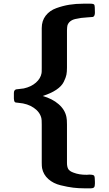

<svg xmlns="http://www.w3.org/2000/svg" viewBox="-20 -770 590 1040"><path d="M55.2 -235.8V-266.1Q55.2 -275.9 59.1 -280.5Q63 -285.2 68.1 -286.1Q73.2 -287.1 85.7 -288.1Q98.1 -289.1 108.9 -291Q148.9 -299.8 174.6 -322.5Q200.2 -345.2 205.1 -374Q206.1 -377.9 206.1 -401.9V-618.2Q206.1 -657.2 227.5 -685.1Q249 -712.9 284.9 -725.8Q320.8 -738.8 356 -744.4Q391.1 -750 431.2 -750H470.2Q488.3 -750 491.2 -743.4Q494.1 -736.8 494.1 -702.1Q494.1 -686 486.8 -680.2L482.9 -678.2Q475.1 -677.2 454.6 -676Q434.1 -674.8 419.4 -672.9Q404.8 -670.9 387.9 -667Q371.1 -663.1 360.1 -654.1Q349.1 -645 345.2 -631.8Q343.3 -624 342.8 -606V-403.8Q342.8 -380.9 339.8 -365.5Q336.9 -350.1 325.4 -326.7Q314 -303.2 284.9 -283.7Q255.9 -264.2 210.9 -250Q262.7 -235.8 297.4 -205.8Q332 -175.8 339.8 -136.2Q342.8 -123 342.8 -96.2V112.8Q342.8 132.8 349.4 145Q356 157.2 377.9 165Q408.7 177.2 450.2 176.8Q453.1 176.8 457 176.3Q460.9 175.8 462.9 175.8Q485.8 175.8 490 181.9Q494.1 188 494.1 214.8V225.1Q494.1 240.2 489 245.1Q483.9 250 473.1 250H435.1Q405.3 250 376.7 246.6Q348.1 243.2 308.6 233.6Q269 224.1 241.9 200Q214.8 175.8 208 141.1Q206.1 131.3 206.1 110.8V-95.2Q206.1 -123 204.1 -129.9Q196.3 -163.1 163.1 -186Q129.9 -209 81.1 -212.9L64.9 -214.8L61 -216.8L57.1 -222.2Q55.2 -230 55.2 -235.8Z"/></svg>

Font: CMU Sans Serif
Style: Bold
Weight: 700
Version: Version 0.7.0